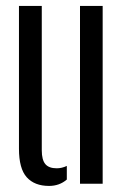

<svg xmlns="http://www.w3.org/2000/svg" viewBox="-20 -620 420 648"><path d="M44 -118V-600H121V-112.5Q121 -80.5 133 -66.2Q145 -52 171.5 -52Q188.5 -52 205.5 -60V-14Q180.5 7.5 145.5 7.5Q96.5 7.5 70.2 -21.8Q44 -51 44 -118ZM250 0V-600H326.5V0Z"/></svg>

Font: Big Shoulders Stencil Display Medium
Style: Regular
Weight: 500
Designer: Patric King
Foundry: XO Type Co
Version: Version 1.000